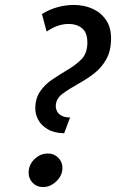

<svg xmlns="http://www.w3.org/2000/svg" viewBox="-20 -745 470 778"><path d="M279 -725Q320 -725 354 -710Q388 -695 409 -665Q430 -635 430 -590Q430 -539 410.5 -504.5Q391 -470 361 -447Q331 -424 300 -407Q262 -386 234 -365.5Q206 -345 206 -314Q206 -304 211 -294Q216 -284 229 -276.5Q242 -269 264 -269L240 -205Q199 -206 173 -221.5Q147 -237 135 -259.5Q123 -282 123 -305Q123 -346 142.5 -374.5Q162 -403 192 -423Q222 -443 252 -461Q288 -482 311 -506Q334 -530 334 -573Q334 -613 312.5 -630.5Q291 -648 259 -648Q213 -648 169 -617L150 -688Q180 -707 213.5 -716Q247 -725 279 -725ZM174 -123Q199 -123 216 -106Q233 -89 233 -65Q233 -34 208.5 -10.5Q184 13 154 13Q129 13 112.5 -4Q96 -21 96 -45Q96 -77 119.5 -100Q143 -123 174 -123Z"/></svg>

Font: Rosario Medium
Style: Italic
Weight: 500
Italic angle: -8.05°
Version: Version 1.201